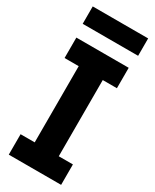

<svg xmlns="http://www.w3.org/2000/svg" viewBox="-240 -1017 870 1078"><g transform="rotate(30 195.0 -478.0)"><path d="M25.6 -626.5V-758.9H364.9V-626.5H273.2V-132.5H364.9V0H25.6V-132.5H117.2V-626.5ZM377 -956.4V-843.7H17.7V-956.4Z"/></g></svg>

Font: Hepta Slab ExtraLight
Style: Regular
Weight: 200
Designer: Michael LaGattuta
Foundry: Michael LaGattuta
Version: Version 1.100